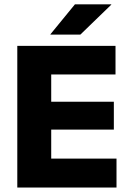

<svg xmlns="http://www.w3.org/2000/svg" viewBox="-20 -846 586 866"><path d="M58 0V-639H211V0ZM103.5 0V-130.5H505.5V0ZM147.5 -261.5V-387H493.5V-261.5ZM103 -510V-639H501V-510ZM318 -826.5H482V-825L342.5 -690H207.5V-691.5Z"/></svg>

Font: Anek Bangla Medium
Style: Bold
Weight: 700
Version: Version 1.003